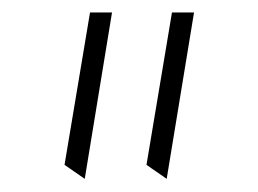

<svg xmlns="http://www.w3.org/2000/svg" viewBox="-20 -752 406 302"><path d="M242.2 -470.7 285.2 -732.4H250.5L210.4 -492.7ZM113.3 -470.7 156.2 -732.4H121.6L81.5 -492.7Z"/></svg>

Font: Pinar VF
Style: Regular
Weight: 300
Designer: Amin Abedi
Version: Version 2.000